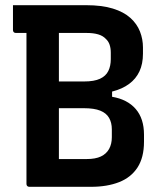

<svg xmlns="http://www.w3.org/2000/svg" viewBox="-20 -720 640 740"><path d="M331 0Q302 0 263.5 0Q225 0 188 0Q151 0 124.5 0Q98 0 93 0Q88 0 85 -3Q82 -6 82 -11Q82 -93 82 -170Q82 -247 82 -321.5Q82 -396 82 -473Q82 -550 82 -632H213L207 -613Q207 -577 207 -545.5Q207 -514 207 -481Q207 -434 207 -389Q207 -344 207 -298.5Q207 -253 207 -205.5Q207 -158 207 -107Q226 -107 243 -107Q260 -107 277.5 -107Q295 -107 314 -107Q348 -107 369 -117Q390 -127 400.5 -146Q411 -165 411 -191V-222Q411 -247 400.5 -265.5Q390 -284 366.5 -293.5Q343 -303 303 -303H145L149 -379H412V-347Q471 -337 503 -300Q535 -263 535 -201V-174Q535 -113 510 -74.5Q485 -36 439 -18Q393 0 331 0ZM30 -700Q101 -700 171.5 -700Q242 -700 312 -700Q373 -700 415 -687Q457 -674 482.5 -651Q508 -628 519.5 -598.5Q531 -569 531 -537V-513Q531 -474 517.5 -445Q504 -416 477.5 -396.5Q451 -377 413.5 -367.5Q376 -358 329 -358Q275 -358 236 -358Q197 -358 164 -358L149 -346L145 -406Q184 -406 224 -406Q264 -406 304 -406Q343 -406 365.5 -416.5Q388 -427 397.5 -446.5Q407 -466 407 -492V-517Q407 -534 402.5 -547.5Q398 -561 388 -570Q377 -582 358.5 -587.5Q340 -593 314 -593Q269 -593 223 -593Q177 -593 132 -593Q87 -593 41 -593Q36 -593 33 -596Q30 -599 30 -604Q30 -630 30 -652Q30 -674 30 -700Z"/></svg>

Font: Recursive SemiBold
Style: Regular
Weight: 600
Version: Version 1.085